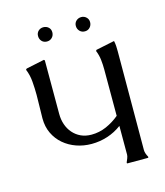

<svg xmlns="http://www.w3.org/2000/svg" viewBox="-87 -599 572 666"><g transform="rotate(-15 199.5 -266.0)"><path d="M187.5 -97.2Q158.7 -97.2 133.1 -106.2Q107.4 -115.2 87.6 -132.1Q67.9 -148.9 56.4 -172.9Q44.9 -196.8 44.9 -227.1Q44.9 -248 45.7 -269Q46.4 -290 46.4 -311Q46.4 -334 44.4 -358.6Q42.5 -383.3 33.7 -404.3L34.7 -406.2L37.1 -408.2L102.1 -421.9Q104 -420.9 105 -418.9V-227.1Q105 -206.5 111.1 -188.7Q117.2 -170.9 128.9 -157.5Q140.6 -144 157.2 -136.2Q173.8 -128.4 195.3 -128.4Q223.1 -128.4 248.8 -139.6Q274.4 -150.9 295.9 -168.9V-335.4Q295.9 -353 293.9 -370.4Q292 -387.7 285.2 -404.3Q285.6 -406.2 287.6 -408.2L353.5 -421.9L354.5 -420.9Q356.4 -411.6 356.9 -402.6Q357.4 -393.6 357.4 -383.8Q357.4 -294.9 356.9 -207Q356.4 -119.1 356.4 -29.8Q356.4 -22.9 358.9 -16.4Q361.3 -9.8 364.7 -3.9V-1L362.8 0H289.1L287.6 -1V-3.9Q290 -9.3 293 -16.8Q295.9 -24.4 295.9 -29.8V-132.8Q272.5 -115.2 244.6 -106.2Q216.8 -97.2 187.5 -97.2ZM129.4 -531.7Q140.1 -531.7 147.7 -524.9Q155.3 -518.1 155.3 -506.8Q155.3 -495.6 147.9 -488Q140.6 -480.5 129.4 -480.5Q118.2 -480.5 111.1 -488Q104 -495.6 104 -506.8Q104 -517.6 111.3 -524.7Q118.7 -531.7 129.4 -531.7ZM265.6 -531.7Q275.9 -531.7 283.4 -524.7Q291 -517.6 291 -506.8Q291 -496.1 283.9 -488.3Q276.9 -480.5 265.6 -480.5Q254.4 -480.5 247.1 -488Q239.7 -495.6 239.7 -506.8Q239.7 -517.6 247.3 -524.7Q254.9 -531.7 265.6 -531.7Z"/></g></svg>

Font: CAT Linz
Style: Regular
Weight: 400
Designer: Peter Wiegel
Foundry: Peter Wiegel
Version: Version 1.08